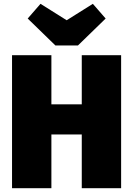

<svg xmlns="http://www.w3.org/2000/svg" viewBox="-20 -985 697 1005"><path d="M466 -965 329 -879 192 -965 125 -888 270 -747H388L533 -888ZM408 0H614V-696H408V-439H249V-696H43V0H249V-281H408Z"/></svg>

Font: Fira Sans Heavy
Style: Regular
Weight: 900
Designer: bBox Type GmbH & Carrois Corporate GbR & Edenspiekermann AG
Foundry: bBox Type GmbH & Carrois Corporate GbR & Edenspiekermann AG
Version: Version 4.300;PS 004.300;hotconv 1.0.88;makeotf.lib2.5.64775